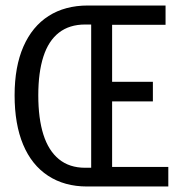

<svg xmlns="http://www.w3.org/2000/svg" viewBox="-20 -677 640 697"><path d="M296 0Q214 0 154.5 -39Q95 -78 64 -152Q33 -226 33 -331Q33 -435 65 -508Q97 -581 156.5 -619Q216 -657 299 -657H581V-587H387V-380H535V-309H387V-71H591V0ZM289 -68H311V-588H289Q232 -588 194 -558.5Q156 -529 137.5 -471.5Q119 -414 119 -331Q119 -247 137.5 -188.5Q156 -130 194 -99Q232 -68 289 -68Z"/></svg>

Font: Source Code Pro
Style: Regular
Weight: 400
Monospace: yes
Designer: Paul D. Hunt, Teo Tuominen
Foundry: Adobe Systems Incorporated
Version: Version 1.018;hotconv 1.0.116;makeotfexe 2.5.65601